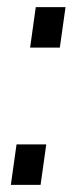

<svg xmlns="http://www.w3.org/2000/svg" viewBox="-20 -520 221 540"><path d="M110.1 -113.8 94.1 0H10.5L26.5 -113.8ZM164.3 -500 148.3 -386.2H64.7L80.6 -500Z"/></svg>

Font: Pathway Extreme 8pt Thin 12pt
Style: Italic
Weight: 100
Italic angle: -8°
Version: Version 1.001;gftools[0.9.26]